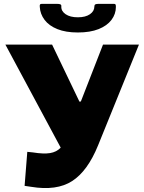

<svg xmlns="http://www.w3.org/2000/svg" viewBox="-20 -974 749 999"><path d="M108 -7 122 -184 151 -181Q207 -172 240.5 -177.5Q274 -183 295 -205Q316 -227 331 -267L516 -742H703L490 -217Q436 -84 355.5 -32Q275 20 142 -2ZM314 -172 8 -742H251L391 -450Q396 -438 403 -451L456 -438ZM385 -805Q322 -805 278.5 -822.5Q235 -840 212 -870.5Q189 -901 187 -938Q186 -948 188.5 -951Q191 -954 198 -954H275Q290 -954 295 -951Q300 -948 299 -940Q298 -916 321.5 -900Q345 -884 385 -884ZM385 -805V-884Q425 -884 448 -900Q471 -916 471 -940Q471 -948 475.5 -951Q480 -954 495 -954H572Q579 -954 581 -951Q583 -948 583 -938Q583 -901 560 -870.5Q537 -840 493 -822.5Q449 -805 385 -805Z"/></svg>

Font: Libre Franklin Black
Style: Regular
Weight: 900
Designer: Pablo Impallari, Rodrigo Fuenzalida, Nhung Nguyen
Foundry: Impallari Type
Version: Version 3.000